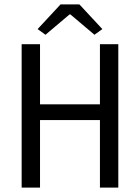

<svg xmlns="http://www.w3.org/2000/svg" viewBox="-20 -858 640 878"><path d="M79 0V-656H163V-381H437V-656H521V0H437V-309H163V0ZM188 -699 152 -725 257 -838H343L448 -725L412 -699L302 -792H298Z"/></svg>

Font: Source Code Pro
Style: Regular
Weight: 400
Monospace: yes
Designer: Paul D. Hunt, Teo Tuominen
Foundry: Adobe Systems Incorporated
Version: Version 1.018;hotconv 1.0.116;makeotfexe 2.5.65601